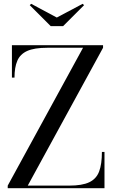

<svg xmlns="http://www.w3.org/2000/svg" viewBox="-20 -987 607 1007"><path d="M278 -895 413.5 -967 421 -960 311 -850H246L136 -960L143.5 -967ZM42.5 -750H520.5V-736.5L125.5 -13.5H342.5Q411 -13.5 448.2 -31.2Q485.5 -49 500 -87.8Q514.5 -126.5 514.5 -190H528V0H20.5V-13.5L415.5 -736.5H228.5Q160 -736.5 122.8 -719.8Q85.5 -703 70.8 -668.2Q56 -633.5 56 -580H42.5Z"/></svg>

Font: Bodoni Moda 16pt
Style: Regular
Weight: 400
Version: Version 2.3